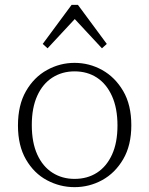

<svg xmlns="http://www.w3.org/2000/svg" viewBox="-20 -759 615 791"><path d="M287 12Q227 12 173.5 -16.5Q120 -45 87 -102Q54 -159 54 -242Q54 -326 87 -383.5Q120 -441 173.5 -470.5Q227 -500 287 -500Q348 -500 401 -470.5Q454 -441 487.5 -384Q521 -327 521 -243Q521 -160 487.5 -103Q454 -46 401 -17Q348 12 287 12ZM287 -22Q340 -22 379.5 -47.5Q419 -73 441.5 -122Q464 -171 464 -242Q464 -313 441.5 -363Q419 -413 379.5 -439Q340 -465 287 -465Q236 -465 196 -439.5Q156 -414 133.5 -364.5Q111 -315 111 -244Q111 -172 133.5 -122.5Q156 -73 196 -47.5Q236 -22 287 -22ZM400 -560 268 -702H308L176 -560L156 -578L275 -739H301L420 -578Z"/></svg>

Font: Source Serif 4 Light
Style: Regular
Weight: 300
Designer: Frank Grießhammer
Foundry: Adobe Systems Incorporated
Version: Version 4.004;hotconv 1.0.116;makeotfexe 2.5.65601